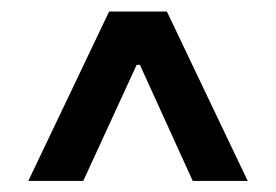

<svg xmlns="http://www.w3.org/2000/svg" viewBox="-20 -708 490 341"><path d="M173.8 -687.5H276.4L419.9 -386.7H322.3L228.5 -592.8H222.7L127.9 -386.7H30.3Z"/></svg>

Font: Pretendard Std Medium
Style: Regular
Weight: 500
Designer: Base glyphs from Inter by Rasmus Andersson; Hangeul glyphs from Noto Sans CJK(Source Han Sans) by Jang Soo-young and Kan
Foundry: Kil Hyung-jin
Version: Version 1.309